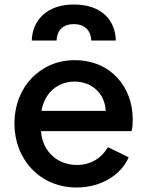

<svg xmlns="http://www.w3.org/2000/svg" viewBox="-20 -820 653 852"><path d="M320 12C430 12 518 -45 551 -122L459 -167C432 -121 386 -88 321 -88C236 -88 168 -147 162 -238H564C568 -254 569 -274 569 -291C569 -431 474 -553 311 -553C159 -553 44 -434 44 -272C44 -112 158 12 320 12ZM121 -640H231C233 -686 260 -713 308 -713C355 -713 383 -686 385 -640H494C492 -728 433 -800 308 -800C183 -800 123 -725 121 -640ZM164 -328C178 -410 238 -458 311 -458C387 -458 446 -405 449 -328Z"/></svg>

Font: Mluvka SemiBold
Style: Regular
Weight: 600
Designer: Modified by Jiří Krblich, Original typeface by Gumpita Rahayu
Foundry: Gumpita Rahayu & Jiří Krblich
Version: Version 2.000;Glyphs 3.1.1 (3134)